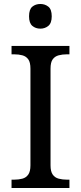

<svg xmlns="http://www.w3.org/2000/svg" viewBox="-20 -945 407 965"><path d="M38 0V-42H51Q74 -42 92.5 -47Q111 -52 122 -67.5Q133 -83 133 -114V-600Q133 -632 122 -647Q111 -662 92.5 -667Q74 -672 51 -672H38V-714H329V-672H316Q294 -672 275 -667Q256 -662 245 -647Q234 -632 234 -600V-114Q234 -83 245 -67.5Q256 -52 275 -47Q294 -42 316 -42H329V0ZM183 -801Q159 -801 142.5 -815Q126 -829 126 -863Q126 -898 142.5 -911.5Q159 -925 183 -925Q206 -925 223 -911.5Q240 -898 240 -863Q240 -829 223 -815Q206 -801 183 -801Z"/></svg>

Font: Noto Serif Lao
Style: Regular
Weight: 400
Designer: Monotype Design Team
Foundry: Monotype Imaging Inc.
Version: Version 2.003